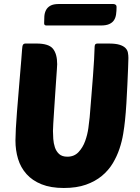

<svg xmlns="http://www.w3.org/2000/svg" viewBox="-20 -927 699 957"><path d="M603 -326Q600 -296 594 -259.5Q588 -223 575.5 -185.5Q563 -148 542 -113Q521 -78 488 -50.5Q455 -23 408.5 -6.5Q362 10 298 10Q233 10 187 -8.5Q141 -27 112 -59.5Q83 -92 70 -135Q57 -178 57 -227Q57 -249 59 -286.5Q61 -324 64.5 -368Q68 -412 72 -459.5Q76 -507 79.5 -550Q83 -593 86 -627.5Q89 -662 90 -680Q91 -699 95 -704.5Q99 -710 107 -710H162Q223 -710 244 -684Q265 -658 265 -607Q265 -604 263.5 -580.5Q262 -557 259.5 -523Q257 -489 254.5 -449Q252 -409 249.5 -373Q247 -337 245.5 -310Q244 -283 244 -274Q244 -257 245.5 -235Q247 -213 253.5 -193Q260 -173 274.5 -159.5Q289 -146 316 -146Q350 -146 371.5 -169Q393 -192 404.5 -224Q416 -256 420.5 -289Q425 -322 427 -343Q431 -394 435.5 -448Q440 -502 443.5 -549Q447 -596 449 -631Q451 -666 451 -679Q451 -699 454 -704.5Q457 -710 467 -710H522Q556 -710 575.5 -704Q595 -698 605 -688Q615 -678 617.5 -665Q620 -652 620 -638Q620 -625 618.5 -589Q617 -553 615 -507Q613 -461 610 -412Q607 -363 603 -326ZM211 -800Q200 -800 200 -811Q200 -828 201 -845Q202 -862 209 -876Q216 -890 231 -898.5Q246 -907 273 -907H545Q551 -907 556 -903.5Q561 -900 561 -893Q561 -872 558.5 -855Q556 -838 548 -826Q540 -814 524.5 -807Q509 -800 483 -800Z"/></svg>

Font: PoetsenOne
Style: Regular
Weight: 400
Designer: Rodrigo Fuenzalida, Pablo Impallari
Foundry: Pablo Impallari, Rodrigo Fuenzalida
Version: Version 1.000; ttfautohint (v0.8) -G 200 -r 50